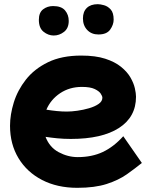

<svg xmlns="http://www.w3.org/2000/svg" viewBox="-20 -819 728 919"><path d="M350 80Q254 80 181.5 42.5Q109 5 68.5 -62Q28 -129 28 -217Q28 -270 46 -328.5Q64 -387 104 -438Q144 -489 209.5 -521Q275 -553 369 -553Q437 -553 483.5 -538Q530 -523 559.5 -499Q589 -475 604.5 -448Q620 -421 625.5 -396.5Q631 -372 631 -356Q631 -259 549.5 -206.5Q468 -154 319 -154Q285 -154 254.5 -157Q224 -160 198 -164Q217 -114 261 -90.5Q305 -67 352 -67Q420 -67 472 -91.5Q524 -116 570 -167L659 -39Q627 -13 587.5 15Q548 43 491 61.5Q434 80 350 80ZM372 -403Q313 -403 268 -373Q223 -343 202 -294Q227 -290 251.5 -287.5Q276 -285 300 -285Q322 -285 350.5 -289Q379 -293 406.5 -301Q434 -309 452 -321.5Q470 -334 470 -351Q470 -359 462 -371Q454 -383 433 -393Q412 -403 372 -403ZM451 -654Q418 -654 397.5 -675.5Q377 -697 377 -731Q377 -763 395.5 -781Q414 -799 448 -799Q460 -799 478 -794Q496 -789 510 -773.5Q524 -758 524 -725Q524 -701 507.5 -677.5Q491 -654 451 -654ZM237 -649Q211 -649 188.5 -667Q166 -685 166 -724Q166 -759 186.5 -774.5Q207 -790 234 -790Q274 -790 291.5 -769Q309 -748 309 -719Q309 -684 286.5 -666.5Q264 -649 237 -649Z"/></svg>

Font: KN Bobohei
Style: Bold
Weight: 700
Designer: Kingnam Type Foundry
Version: Version 1.710;March 18, 2023